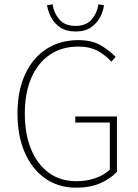

<svg xmlns="http://www.w3.org/2000/svg" viewBox="-20 -858 640 890"><path d="M333 12Q251 12 190 -30.5Q129 -73 95 -150.5Q61 -228 61 -332Q61 -436 96 -512.5Q131 -589 194.5 -630.5Q258 -672 343 -672Q408 -672 449.5 -646.5Q491 -621 516 -594L496 -572Q471 -601 434 -621.5Q397 -642 343 -642Q266 -642 210.5 -604Q155 -566 125 -496.5Q95 -427 95 -332Q95 -237 124 -166.5Q153 -96 206.5 -57Q260 -18 335 -18Q382 -18 423 -32.5Q464 -47 489 -72V-290H329V-318H522V-62Q492 -29 444.5 -8.5Q397 12 333 12ZM330 -712Q287 -712 259 -731Q231 -750 216.5 -778.5Q202 -807 198 -834L224 -838Q229 -799 254.5 -768.5Q280 -738 330 -738Q380 -738 405.5 -768.5Q431 -799 436 -838L462 -834Q459 -807 444 -778.5Q429 -750 401.5 -731Q374 -712 330 -712Z"/></svg>

Font: Source Code Pro ExtraLight
Style: Regular
Weight: 200
Monospace: yes
Designer: Paul D. Hunt, Teo Tuominen
Foundry: Adobe
Version: Version 1.026;hotconv 1.1.0;makeotfexe 2.6.0